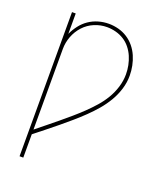

<svg xmlns="http://www.w3.org/2000/svg" viewBox="-138 -832 775 920"><g transform="rotate(20 250.0 -371.5)"><path d="M72 0V-735H91V-631Q102 -655 118.5 -676.5Q135 -698 157 -713Q179 -728 205 -735.5Q231 -743 258 -743Q283 -743 307.5 -736.5Q332 -730 353 -716.5Q374 -703 390 -683.5Q406 -664 416 -641Q426 -618 431 -593Q436 -568 436 -543Q436 -508 425.5 -474Q415 -440 397 -409.5Q379 -379 356 -352Q333 -325 307.5 -300.5Q282 -276 255.5 -253Q229 -230 201.5 -207.5Q174 -185 146.5 -163Q119 -141 91 -119V0ZM91 -143Q117 -164 143 -185Q169 -206 194.5 -227Q220 -248 245.5 -270Q271 -292 295 -315Q319 -338 341 -363Q363 -388 380 -416.5Q397 -445 407 -477.5Q417 -510 417 -543Q417 -566 412.5 -588.5Q408 -611 399 -632Q390 -653 375.5 -671Q361 -689 342 -701Q323 -713 300.5 -719Q278 -725 255 -725Q222 -725 191 -712Q160 -699 137.5 -674.5Q115 -650 103 -618.5Q91 -587 91 -554Z"/></g></svg>

Font: Iosevka Curly Thin
Style: Regular
Weight: 100
Monospace: yes
Designer: Belleve Invis
Foundry: Belleve Invis
Version: Version 22.1.2; ttfautohint (v1.8.4)